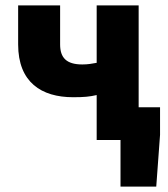

<svg xmlns="http://www.w3.org/2000/svg" viewBox="-20 -517 622 709"><path d="M337 0H425V172H557L571 -19V-121H492V-497H337V-285C320 -282 305 -279 284 -279C225 -279 202 -304 202 -353V-497H47V-353C47 -213 133 -158 250 -158C291 -158 311 -160 337 -166Z"/></svg>

Font: Source Sans Pro
Style: Bold
Weight: 700
Designer: Paul D. Hunt
Foundry: Adobe Systems Incorporated
Version: Version 3.006;hotconv 1.0.111;makeotfexe 2.5.65597